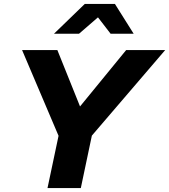

<svg xmlns="http://www.w3.org/2000/svg" viewBox="-20 -954 858 974"><path d="M221 0 277 -265 92 -700H271L386 -414L620 -700H818L446 -266L390 0ZM254 -783 410 -934H563L658 -783H541L477 -866L381 -783Z"/></svg>

Font: Red Hat Text VF
Style: Italic
Weight: 300
Italic angle: -12°
Designer: Pentagram, MCKL
Foundry: Pentagram, MCKL
Version: Version 1.023